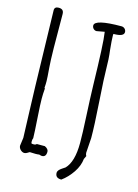

<svg xmlns="http://www.w3.org/2000/svg" viewBox="-128 -836 717 1000"><g transform="rotate(15 230.5 -336.5)"><path d="M399.9 -154.3C399.9 -198.2 397 -264.2 391.1 -350.1C385.3 -436.5 382.3 -494.6 382.3 -524.9C382.3 -556.6 380.4 -589.4 376 -623.5C372.6 -657.7 370.6 -683.1 370.6 -699.7C370.6 -702.6 371.1 -706.1 371.1 -708.5H372.6C408.7 -708.5 427.2 -716.3 427.2 -732.9C427.2 -746.1 416.5 -757.8 401.9 -757.8C306.2 -757.8 258.3 -746.1 258.3 -724.1C258.3 -711.4 268.6 -699.7 282.2 -699.7L324.7 -707.5C331.5 -665 335.4 -573.2 338.9 -423.8C340.3 -376 342.3 -320.8 345.7 -258.3C349.1 -196.3 350.6 -148.4 350.6 -114.7C350.6 -46.4 336.9 1 310.5 27.8L293.5 39.1C280.3 47.9 272.9 56.6 272.5 65.9C272.5 85 282.7 94.7 305.2 94.7C327.6 78.6 346.7 58.1 363.3 33.7C379.4 9.8 388.7 -15.6 391.1 -39.6L399.4 -57.1C396 -63 394.5 -68.4 394.5 -74.2ZM140.6 0C148.9 0 155.8 -0.5 160.6 -1.5C167 0.5 171.9 2 175.3 2C190.9 2 198.2 -7.3 198.2 -26.9C198.2 -36.1 191.4 -44.9 177.7 -51.3H134.3C130.9 -47.4 126 -45.4 119.1 -45.4C112.3 -45.4 108.4 -45.9 106.9 -46.9C105.5 -47.9 105 -52.7 105 -59.1C105 -65.9 106.4 -71.8 108.4 -75.7C107.9 -96.7 106 -135.3 102.5 -185.1C99.1 -235.4 97.7 -268.1 97.7 -285.6C97.7 -301.8 98.1 -319.8 100.1 -341.3L97.2 -344.7C98.6 -359.4 98.6 -370.1 98.6 -379.9C98.6 -389.6 97.2 -416 93.8 -455.1C90.3 -496.6 88.9 -592.3 88.9 -739.7C88.9 -758.3 79.6 -766.6 61 -766.6C46.4 -766.6 38.6 -760.3 38.6 -747.1L48.8 -339.4C51.3 -247.6 55.2 -155.8 58.1 -64L52.2 -20.5C52.2 -3.9 69.3 10.7 82.5 10.7C89.4 10.7 96.7 7.3 103.5 2.9H103C106.4 1 108.9 -1 110.4 -1Z"/></g></svg>

Font: Amatic Mod Bold ONEptTWO
Style: Bold
Weight: 700
Designer: David Occhino Design
Foundry: David Occhino Design
Version: Version 1.2